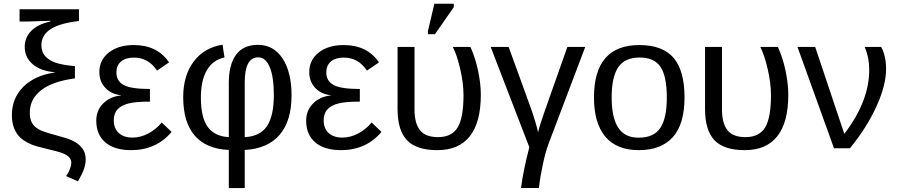

<svg xmlns="http://www.w3.org/2000/svg" viewBox="-20 -773 4678 1001"><path d="M42 -172.9Q42 -260.3 100.8 -319.8Q159.7 -379.4 267.1 -395.5V-396.5Q193.8 -401.9 151.4 -437.5Q108.9 -473.1 108.9 -528.3Q108.9 -578.6 144 -613Q179.2 -647.5 242.2 -660.6V-664.6L118.2 -660.6H82V-724.6H391.6V-663.6Q290.5 -651.9 243.2 -620.6Q195.8 -589.4 195.8 -537.1Q195.8 -503.4 214.6 -481.4Q233.4 -459.5 268.3 -446.8Q303.2 -434.1 370.6 -428.2V-364.3Q254.9 -349.1 195.1 -303Q135.3 -256.8 135.3 -185.1Q135.3 -152.3 147 -132.1Q158.7 -111.8 181.4 -98.9Q204.1 -85.9 269 -68.8Q295.4 -61.5 323.2 -53.2Q351.1 -44.9 374 -31Q397 -17.1 411.9 4.4Q426.8 25.9 426.8 59.1Q426.8 80.6 418 107.2Q409.2 133.8 386.2 172.4L324.7 145Q335.9 129.9 343.8 109.9Q351.6 89.8 351.6 76.2Q351.6 58.6 340.6 46.9Q329.6 35.2 308.1 26.4Q286.6 17.6 223.1 2.9Q167 -10.3 144.8 -19.5Q122.6 -28.8 103.3 -41.7Q84 -54.7 70.6 -73Q57.1 -91.3 49.6 -116Q42 -140.6 42 -172.9Z M670.4 -55.7Q712.9 -55.7 753.7 -77.4Q794.4 -99.1 823.2 -134.3L874.5 -85.4Q835.4 -38.1 782.2 -14.2Q729 9.8 664.6 9.8Q576.2 9.8 529.1 -30.8Q481.9 -71.3 481.9 -144Q481.9 -197.8 518.3 -233.9Q554.7 -270 610.8 -275.4V-276.4Q559.1 -282.2 528.6 -315.4Q498 -348.6 498 -397Q498 -460.4 547.6 -499.3Q597.2 -538.1 677.7 -538.1Q800.3 -538.1 861.3 -447.8L798.8 -404.8Q753.9 -472.7 678.2 -472.7Q633.8 -472.7 610.4 -451.9Q586.9 -431.2 586.9 -395Q586.9 -350.6 625 -329.8Q663.1 -309.1 761.7 -309.1V-243.2Q687 -243.2 649.9 -233.6Q612.8 -224.1 593 -203.1Q573.2 -182.1 573.2 -145.5Q573.2 -103 599.4 -79.3Q625.5 -55.7 670.4 -55.7Z M1500 -275.9Q1500 -143.1 1438.2 -70.6Q1376.5 2 1255.9 8.8V207.5H1172.9V8.8Q1054.7 3.4 994.9 -66.4Q935.1 -136.2 935.1 -266.1Q935.1 -378.9 989.5 -451.7Q1043.9 -524.4 1140.1 -540L1150.4 -473.6Q1089.8 -460.4 1058.6 -407.2Q1027.3 -354 1027.3 -264.2Q1027.3 -160.2 1063.2 -111.1Q1099.1 -62 1172.9 -58.1V-341.3Q1172.9 -435.5 1210.4 -487.3Q1248 -539.1 1325.2 -539.1Q1406.7 -539.1 1453.4 -467.8Q1500 -396.5 1500 -275.9ZM1407.7 -276.9Q1407.7 -371.1 1386.5 -422.6Q1365.2 -474.1 1326.2 -474.1Q1255.9 -474.1 1255.9 -342.8V-58.1Q1335 -61.5 1371.3 -114.7Q1407.7 -168 1407.7 -276.9Z M1764.6 -55.7Q1807.1 -55.7 1847.9 -77.4Q1888.7 -99.1 1917.5 -134.3L1968.8 -85.4Q1929.7 -38.1 1876.5 -14.2Q1823.2 9.8 1758.8 9.8Q1670.4 9.8 1623.3 -30.8Q1576.2 -71.3 1576.2 -144Q1576.2 -197.8 1612.5 -233.9Q1648.9 -270 1705.1 -275.4V-276.4Q1653.3 -282.2 1622.8 -315.4Q1592.3 -348.6 1592.3 -397Q1592.3 -460.4 1641.8 -499.3Q1691.4 -538.1 1772 -538.1Q1894.5 -538.1 1955.6 -447.8L1893.1 -404.8Q1848.1 -472.7 1772.5 -472.7Q1728 -472.7 1704.6 -451.9Q1681.2 -431.2 1681.2 -395Q1681.2 -350.6 1719.2 -329.8Q1757.3 -309.1 1856 -309.1V-243.2Q1781.2 -243.2 1744.1 -233.6Q1707 -224.1 1687.3 -203.1Q1667.5 -182.1 1667.5 -145.5Q1667.5 -103 1693.6 -79.3Q1719.7 -55.7 1764.6 -55.7Z M2486.8 -278.8Q2486.8 -135.7 2429.7 -63Q2372.6 9.8 2259.8 9.8Q2150.9 9.8 2101.8 -42Q2052.7 -93.8 2052.7 -204.6V-528.3H2141.1V-201.7Q2141.1 -130.4 2169.7 -94.2Q2198.2 -58.1 2263.7 -58.1Q2335.4 -58.1 2366 -108.6Q2396.5 -159.2 2396.5 -276.9Q2396.5 -339.4 2379.4 -413.1Q2362.3 -486.8 2340.8 -528.3H2432.6Q2458.5 -470.7 2472.7 -403.3Q2486.8 -335.9 2486.8 -278.8ZM2210.9 -594.7V-610.8L2244.6 -753.4H2345.7V-735.4L2247.6 -594.7Z M2538.1 -528.3H2631.8L2751.5 -198.7Q2754.9 -188 2760 -172.6Q2765.1 -157.2 2770 -140.9Q2774.9 -124.5 2779.1 -109.1Q2783.2 -93.8 2785.2 -83Q2795.9 -127.4 2821.3 -197.8L2938 -528.3H3031.2L2840.8 -25.9Q2824.2 18.1 2810.1 84.2Q2795.9 150.4 2789.6 207H2696.3Q2708.5 113.3 2739.7 -5.4Z M3548.8 -264.6Q3548.8 -126 3487.8 -58.1Q3426.8 9.8 3310.5 9.8Q3194.8 9.8 3135.7 -60.8Q3076.7 -131.3 3076.7 -264.6Q3076.7 -538.1 3313.5 -538.1Q3434.6 -538.1 3491.7 -471.4Q3548.8 -404.8 3548.8 -264.6ZM3456.5 -264.6Q3456.5 -374 3424.1 -423.6Q3391.6 -473.1 3314.9 -473.1Q3237.8 -473.1 3203.4 -422.6Q3168.9 -372.1 3168.9 -264.6Q3168.9 -160.2 3202.9 -107.7Q3236.8 -55.2 3309.6 -55.2Q3388.7 -55.2 3422.6 -106Q3456.5 -156.7 3456.5 -264.6Z M4089.8 -278.8Q4089.8 -135.7 4032.7 -63Q3975.6 9.8 3862.8 9.8Q3753.9 9.8 3704.8 -42Q3655.8 -93.8 3655.8 -204.6V-528.3H3744.1V-201.7Q3744.1 -130.4 3772.7 -94.2Q3801.3 -58.1 3866.7 -58.1Q3938.5 -58.1 3969 -108.6Q3999.5 -159.2 3999.5 -276.9Q3999.5 -339.4 3982.4 -413.1Q3965.3 -486.8 3943.8 -528.3H4035.6Q4061.5 -470.7 4075.7 -403.3Q4089.8 -335.9 4089.8 -278.8Z M4599.6 -413.1Q4599.6 -328.1 4549.1 -217.5Q4498.5 -106.9 4411.1 0H4328.1L4137.7 -528.3H4230L4381.8 -75.2Q4511.7 -244.6 4511.7 -408.7Q4511.7 -474.6 4487.8 -528.3H4574.2Q4599.6 -481 4599.6 -413.1Z"/></svg>

Font: Arial
Style: Regular
Weight: 400
Designer: Steve Matteson
Foundry: Ascender Corporation
Version: Version 2.00.3